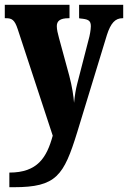

<svg xmlns="http://www.w3.org/2000/svg" viewBox="-23 -556 534 801"><path d="M16 164V225H35C212 225 243 177 299 -4L423 -410C439 -460 458 -480 488 -480H491V-536H307V-480L311 -479C343 -476 356 -472 356 -447C356 -432 351 -405 347 -392L299 -206C293 -183 289 -158 286 -127C284 -153 278 -195 266 -240L223 -398C218 -416 214 -433 214 -447C214 -468 227 -480 263 -480H267V-536H-3V-480H2C26 -480 38 -474 51 -434L197 10C172 101 134 164 16 164Z"/></svg>

Font: Noto Serif Devanagari ExtraCondensed Black
Style: Regular
Weight: 900
Width: 2
Designer: Universal Thirst, Indian Type Foundry and the Monotype Design Team
Foundry: Monotype Imaging Inc.
Version: Version 2.004